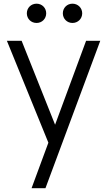

<svg xmlns="http://www.w3.org/2000/svg" viewBox="-20 -756 568 1016"><path d="M363.5 -634.5C392.5 -634.5 415 -657 415 -685.5C415 -714 392.5 -736.5 363.5 -736.5C334.5 -736.5 312.5 -714 312.5 -685.5C312.5 -657 334.5 -634.5 363.5 -634.5ZM173.5 -634.5C202.5 -634.5 224.5 -657 224.5 -685.5C224.5 -714 202.5 -736.5 173.5 -736.5C144 -736.5 122 -714 122 -685.5C122 -657 144 -634.5 173.5 -634.5ZM147 240H220.5L510.5 -540H435.5L271.5 -96L94.5 -540H16.5L236 -1Z"/></svg>

Font: Hauora
Style: Regular
Weight: 400
Designer: Mikhail Sharanda
Foundry: WCYS & Co.
Version: Version 1.010